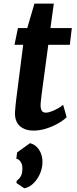

<svg xmlns="http://www.w3.org/2000/svg" viewBox="-20 -712 425 1060"><path d="M165 9Q118.5 9 90.5 -15.2Q62.5 -39.5 62.5 -87.5Q62.5 -93.5 63.8 -106.5Q65 -119.5 66.5 -136.5Q68 -153.5 70.5 -171L108 -464.5H60L79 -557H130.5L170 -692H277L258.5 -557H376.5L365.5 -464.5H246.5Q236 -385.5 228.5 -330Q221 -274.5 216 -238Q211 -201.5 208.5 -180.2Q206 -159 205 -148Q204 -137 204 -131.5Q204 -112.5 210.2 -101.2Q216.5 -90 234.5 -90Q245 -90 263 -96.5Q281 -103 299 -113.2Q317 -123.5 328.5 -133.5L348 -65Q329 -46.5 299.2 -29.8Q269.5 -13 234.5 -2Q199.5 9 165 9ZM114 327.5 70.5 298 72.5 285.5Q87.5 275 95.5 259.8Q103.5 244.5 103.5 218Q104.5 198 94.5 182.2Q84.5 166.5 70 164.5L74.5 129.5L145.5 78.5Q176.5 85.5 195.5 114.5Q214.5 143.5 214.5 181Q214.5 216.5 200.2 248.2Q186 280 163.2 301.5Q140.5 323 114 327.5Z"/></svg>

Font: Merriweather Sans SemiBold
Style: Italic
Weight: 600
Italic angle: -7.5°
Designer: Eben Sorkin
Foundry: Eben Sorkin
Version: Version 2.001